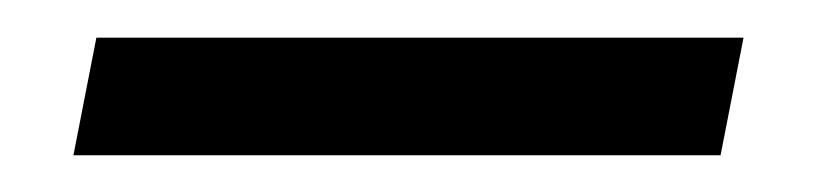

<svg xmlns="http://www.w3.org/2000/svg" viewBox="-20 -20 446 102"><path d="M362.8 62.5H19L31.2 0H375Z"/></svg>

Font: Juliett
Style: Bold Italic
Weight: 700
Italic angle: -11.25°
Designer: GGBotNet
Foundry: GGBotNet
Version: 0.60